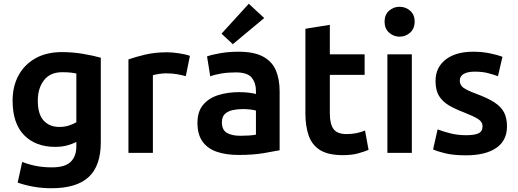

<svg xmlns="http://www.w3.org/2000/svg" viewBox="-20 -813 2756 1021"><path d="M254 188Q205 188 159 180Q113 172 74 158L98 48Q130 61 169.5 69Q209 77 256 77Q326 77 356 47.5Q386 18 386 -35V-58Q364 -47 336.5 -39.5Q309 -32 273 -32Q169 -32 108 -94.5Q47 -157 47 -278Q47 -354 78.5 -412Q110 -470 168.5 -503Q227 -536 310 -536Q367 -536 422.5 -526.5Q478 -517 516 -506V-57Q516 69 451.5 128.5Q387 188 254 188ZM295 -138Q323 -138 346.5 -145.5Q370 -153 386 -163V-422Q373 -425 355.5 -427Q338 -429 311 -429Q247 -429 214 -386.5Q181 -344 181 -278Q181 -206 212 -172Q243 -138 295 -138Z M663 0V-497Q699 -510 751.5 -522.5Q804 -535 870 -535Q895 -535 932 -529.5Q969 -524 990 -516L968 -408Q950 -413 923.5 -418Q897 -423 864 -423Q844 -423 823 -419.5Q802 -416 793 -413V0Z M1248 11Q1183 11 1134 -5.5Q1085 -22 1057.5 -59.5Q1030 -97 1030 -160Q1030 -220 1060.5 -256Q1091 -292 1141.5 -307.5Q1192 -323 1251 -323Q1280 -323 1304.5 -320Q1329 -317 1341 -313V-331Q1341 -372 1318.5 -400Q1296 -428 1234 -428Q1191 -428 1156 -422Q1121 -416 1098 -407L1081 -513Q1105 -522 1150.5 -530Q1196 -538 1248 -538Q1331 -538 1379 -512Q1427 -486 1447 -439Q1467 -392 1467 -328V-14Q1438 -8 1381.5 1.5Q1325 11 1248 11ZM1258 -91Q1283 -91 1305 -92.5Q1327 -94 1341 -97V-225Q1332 -228 1312.5 -230.5Q1293 -233 1272 -233Q1243 -233 1217.5 -227.5Q1192 -222 1176 -207Q1160 -192 1160 -163Q1160 -122 1186.5 -106.5Q1213 -91 1258 -91ZM1218 -578 1158 -634 1303 -793 1385 -717Z M1803 12Q1725 12 1682 -15Q1639 -42 1621.5 -92Q1604 -142 1604 -210V-660L1734 -681V-524H1919V-415H1734V-210Q1734 -154 1753.5 -127Q1773 -100 1823 -100Q1850 -100 1875.5 -105Q1901 -110 1921 -119L1940 -16Q1916 -6 1883 3Q1850 12 1803 12Z M2040 0V-524H2170V0ZM2105 -618Q2073 -618 2049 -639.5Q2025 -661 2025 -698Q2025 -735 2049 -756Q2073 -777 2105 -777Q2137 -777 2161 -756Q2185 -735 2185 -698Q2185 -661 2161 -639.5Q2137 -618 2105 -618Z M2458 13Q2389 13 2344.5 1.5Q2300 -10 2283 -18L2307 -125Q2338 -113 2376.5 -103.5Q2415 -94 2459 -94Q2503 -94 2524.5 -104Q2546 -114 2546 -142Q2546 -165 2522.5 -180Q2499 -195 2448 -215Q2403 -232 2369 -251.5Q2335 -271 2315.5 -301.5Q2296 -332 2296 -382Q2296 -454 2349.5 -496Q2403 -538 2496 -538Q2545 -538 2587 -529Q2629 -520 2652 -511L2628 -408Q2605 -416 2575.5 -424Q2546 -432 2504 -432Q2467 -432 2446 -420Q2425 -408 2425 -384Q2425 -361 2443.5 -347Q2462 -333 2513 -314Q2573 -292 2608.5 -269Q2644 -246 2660 -216Q2676 -186 2676 -141Q2676 -65 2618.5 -26Q2561 13 2458 13Z"/></svg>

Font: Ubuntu Sans
Style: Bold
Weight: 700
Designer: Dalton Maag Ltd
Foundry: Dalton Maag Ltd
Version: Version 1.006; ttfautohint (v1.8.4.7-5d5b)